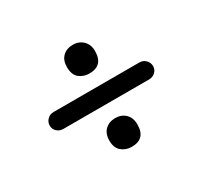

<svg xmlns="http://www.w3.org/2000/svg" viewBox="-97 -611 728 687"><g transform="rotate(-30 267.0 -267.0)"><path d="M444 -234H90Q74 -234 63.5 -244Q53 -254 53 -268Q53 -283 63.5 -293.5Q74 -304 90 -304H444Q459 -304 469.5 -293.5Q480 -283 480 -268Q480 -254 469.5 -244Q459 -234 444 -234ZM270 -56Q246 -56 228.5 -70.5Q211 -85 211 -115Q211 -144 227.5 -159.5Q244 -175 269 -175Q294 -175 310.5 -159.5Q327 -144 327 -115Q327 -56 270 -56ZM270 -359Q246 -359 228.5 -373Q211 -387 211 -419Q211 -447 227 -462.5Q243 -478 269 -478Q294 -478 310.5 -462Q327 -446 327 -419Q327 -359 270 -359Z"/></g></svg>

Font: Hoogli Semibold
Style: Regular
Weight: 600
Designer: Anand Singh Naorem
Foundry: Brand New Type
Version: Version 1.00 b007